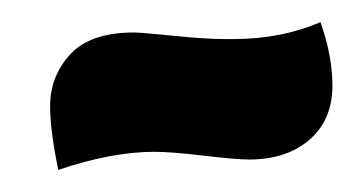

<svg xmlns="http://www.w3.org/2000/svg" viewBox="-20 -346 323 172"><path d="M277.8 -269Q277.8 -238.8 257.3 -220.9Q236.8 -203.1 203.1 -203.1Q191.9 -203.1 162.8 -206.5Q133.8 -210 118.2 -210Q80.1 -210 32.2 -193.8Q24.9 -229 24.9 -251Q24.9 -277.8 43 -297.4Q61 -316.9 100.1 -316.9Q106 -316.9 135 -314Q164.1 -311 181.2 -311H189Q231.9 -311 267.1 -326.2Q277.8 -295.9 277.8 -269Z"/></svg>

Font: Sukar
Style: black
Weight: 900
Designer: Dario Muhafara - Ghiath Alsory
Foundry: Dario Muhafara - Ghiath Alsory
Version: Version 1.00 March 27, 2016, initial release